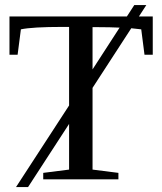

<svg xmlns="http://www.w3.org/2000/svg" viewBox="-20 -721 651 772"><path d="M92.8 31.2H44.4L257.8 -296.9V-612.8H232.9Q109.4 -612.8 64 -603L50.8 -501H18.1V-654.8H490.2L520 -700.7H568.4L538.6 -654.8H594.2V-501H561L547.9 -603L507.8 -607.4L352.1 -367.7V-39.1L456.1 -25.9V0H153.8V-25.9L257.8 -39.1V-222.7ZM376 -611.8H352.1V-441.9L460.9 -609.9Q421.9 -611.8 376 -611.8Z"/></svg>

Font: Tinos
Style: Regular
Weight: 400
Designer: Steve Matteson
Foundry: Monotype Imaging Inc.
Version: Version 1.23